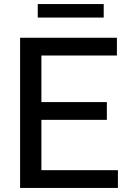

<svg xmlns="http://www.w3.org/2000/svg" viewBox="-20 -926 636 946"><path d="M79 0V-740H556V-652.5H184V-87.5H561V0ZM144 -335.5V-423H506.5V-335.5ZM166 -839.5V-906H491V-839.5Z"/></svg>

Font: Encode Sans SC Medium
Style: Regular
Weight: 500
Version: Version 3.002